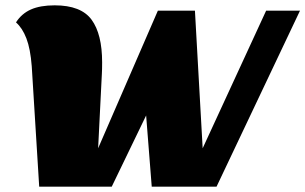

<svg xmlns="http://www.w3.org/2000/svg" viewBox="-20 -700 1145 720"><path d="M40 -616Q61 -649 96 -664.5Q131 -680 185 -680Q284 -680 323.5 -626Q363 -572 363 -466Q363 -438 362 -423L348 -144L572 -660H711L740 -144L978 -660H1105L792 0H549L528 -267L399 0H127L99 -452Q94 -517 79 -556Q64 -595 40 -616Z"/></svg>

Font: Sansita Black Italic
Style: Regular
Weight: 900
Italic angle: -11°
Designer: Pablo Cosgaya
Foundry: Omnibus-Type
Version: Version 1.006